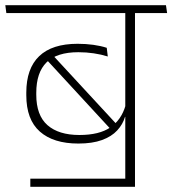

<svg xmlns="http://www.w3.org/2000/svg" viewBox="-36 -648 664 741"><path d="M447.5 41.5H81V73H485V-15.5H447.5ZM485 -607.5H447.5V0H485ZM384.5 -597.5H609L604.5 -628H380ZM-11.5 -597.5H544.5L540.5 -628H-15.5ZM136.5 -425.5 391 -149.5 415 -167.5 164.5 -438.5ZM65.5 -280.5Q65.5 -186.5 117.8 -140.2Q170 -94 266.5 -94Q320.5 -94 357.5 -107.5Q394.5 -121 416.2 -144.5Q438 -168 446.5 -197H451L448.5 -241Q432.5 -185.5 389.8 -156.2Q347 -127 270.5 -127Q190.5 -127 147.2 -165Q104 -203 104 -282.5V-289.5Q104 -368.5 143.8 -407.5Q183.5 -446.5 266.5 -446.5Q297 -446.5 325.8 -442.2Q354.5 -438 380 -430L376 -463.5Q353 -471 324.2 -475Q295.5 -479 263.5 -479Q165 -479 115.2 -431.2Q65.5 -383.5 65.5 -290.5Z"/></svg>

Font: Anek Devanagari Medium ExtraLight
Style: Regular
Weight: 250
Version: Version 1.003